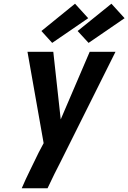

<svg xmlns="http://www.w3.org/2000/svg" viewBox="-20 -1014 691 1034"><path d="M97 0Q118 -49 141.5 -96.5Q165 -144 188 -192L215 -243L128 -735H267L307 -371L463 -735H602L306 -142L273 -77L236 0ZM457 -783 398 -847 580 -994 651 -916ZM261 -783 203 -847 384 -994 455 -916Z"/></svg>

Font: Iosevka Extrabold Extended
Style: Italic
Weight: 800
Width: 7
Italic angle: -9°
Monospace: yes
Designer: Belleve Invis
Foundry: Belleve Invis
Version: Version 32.5.0; ttfautohint (v1.8.4)